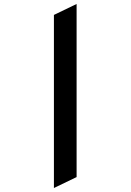

<svg xmlns="http://www.w3.org/2000/svg" viewBox="-20 -742 656 965"><path d="M251 203V-667L365 -722V148Z"/></svg>

Font: Overpass Mono
Style: Bold
Weight: 700
Monospace: yes
Designer: Delve Withrington, Dave Bailey
Foundry: Delve Fonts LLC
Version: Version 4.000